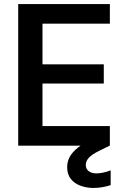

<svg xmlns="http://www.w3.org/2000/svg" viewBox="-20 -720 617 949"><path d="M70 0V-700H523V-603H190V-402H493V-307H190V-97H523V0ZM442 209Q408 209 378 198Q348 187 330 164.5Q312 142 312 106Q312 79 324.5 55.5Q337 32 366.5 8.5Q396 -15 447 -37L495 -57L522 0L469 26Q433 44 418.5 60.5Q404 77 404 95Q404 115 418.5 126Q433 137 457 137Q472 137 490.5 133Q509 129 527 122V195Q509 201 487 205Q465 209 442 209Z"/></svg>

Font: DM Sans 16pt SemiBold
Style: Regular
Weight: 600
Version: Version 4.004;gftools[0.9.30]